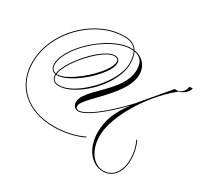

<svg xmlns="http://www.w3.org/2000/svg" viewBox="-354 -1248 2232 2134"><g transform="rotate(30 761.5 -180.5)"><path d="M1401 262Q1401 147 1351 40L1360 35Q1411 144 1411 263Q1411 344 1385.5 404Q1360 464 1313.5 498Q1267 532 1204 532Q1146 532 1097 505Q1048 478 1012 430Q976 382 956.5 318Q937 254 937 181Q937 61 978.5 -42Q1020 -145 1104 -255Q1028 -176 957 -113Q886 -50 824.5 -4.5Q763 41 713.5 65.5Q664 90 630 90Q599 90 579.5 68Q560 46 560 10Q560 -33 589.5 -77.5Q619 -122 665 -169.5Q711 -217 763.5 -269.5Q816 -322 862 -379.5Q908 -437 937.5 -501.5Q967 -566 967 -638Q967 -803 793 -803Q730 -803 658.5 -776.5Q587 -750 514 -705.5Q441 -661 375 -602.5Q309 -544 258 -480Q207 -416 177 -352Q147 -288 147 -232Q147 -192 168.5 -170.5Q190 -149 230 -149Q268 -149 319 -172.5Q370 -196 426 -235Q482 -274 536 -322.5Q590 -371 633.5 -421.5Q677 -472 703 -518Q729 -564 729 -597Q729 -643 676 -643Q640 -643 592.5 -617Q545 -591 493.5 -547Q442 -503 392.5 -448.5Q343 -394 303.5 -336.5Q264 -279 240.5 -226Q217 -173 217 -133Q217 -55 303 -55Q358 -55 419.5 -82Q481 -109 543.5 -156.5Q606 -204 663.5 -264.5Q721 -325 765 -392Q809 -459 835 -526Q861 -593 861 -652Q861 -771 813 -827Q765 -883 664 -883Q551 -883 443.5 -842Q336 -801 242 -728.5Q148 -656 77 -561Q6 -466 -34 -356.5Q-74 -247 -74 -132Q-74 -18 -35 74Q4 166 77 232Q150 298 252.5 333Q355 368 482 368Q581 368 677.5 347Q774 326 853 287L856 297Q776 336 678 357Q580 378 482 378Q353 378 249 342Q145 306 70.5 239Q-4 172 -44 78Q-84 -16 -84 -132Q-84 -248 -43.5 -359.5Q-3 -471 69 -567.5Q141 -664 236 -737Q331 -810 440 -851.5Q549 -893 664 -893Q769 -893 820 -833.5Q871 -774 871 -652Q871 -588 845.5 -518Q820 -448 776 -380Q732 -312 674.5 -252Q617 -192 553 -145.5Q489 -99 425 -72Q361 -45 302 -45Q256 -45 231.5 -68Q207 -91 207 -133Q207 -175 230.5 -229Q254 -283 294.5 -341.5Q335 -400 384.5 -455.5Q434 -511 487 -555.5Q540 -600 589 -626.5Q638 -653 676 -653Q710 -653 726.5 -636Q743 -619 743 -588Q743 -551 717 -504Q691 -457 647.5 -406.5Q604 -356 550 -308Q496 -260 438 -222Q380 -184 326 -161.5Q272 -139 230 -139Q187 -139 162 -163.5Q137 -188 137 -232Q137 -291 167.5 -355.5Q198 -420 250 -485.5Q302 -551 369 -610Q436 -669 509.5 -714.5Q583 -760 656 -786.5Q729 -813 793 -813Q863 -813 913 -786Q963 -759 990.5 -711.5Q1018 -664 1018 -603Q1018 -546 995 -489Q972 -432 934 -377Q896 -322 851 -270.5Q806 -219 761 -172.5Q716 -126 678 -85.5Q640 -45 617 -12Q594 21 594 45Q594 61 604 70.5Q614 80 630 80Q675 80 751.5 33Q828 -14 926.5 -99.5Q1025 -185 1134 -301L1438 -661H1493Q1406 -591 1328 -505.5Q1250 -420 1186 -326.5Q1122 -233 1075 -139.5Q1028 -46 1002 42Q976 130 976 205Q976 296 1005.5 367.5Q1035 439 1087 480.5Q1139 522 1204 522Q1264 522 1308 489.5Q1352 457 1376.5 398.5Q1401 340 1401 262ZM1607 -768Q1607 -746 1589 -722Q1571 -698 1541 -679.5Q1511 -661 1473 -653V-659Q1519 -671 1542.5 -702Q1566 -733 1566 -764Z"/></g></svg>

Font: Ballet 24pt
Style: Regular
Weight: 400
Designer: Maximiliano R. Sproviero
Foundry: Omnibus-Type
Version: Version 1.100